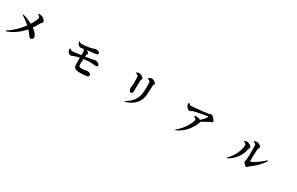

<svg xmlns="http://www.w3.org/2000/svg" viewBox="277 -2591 6946 4491"><g transform="rotate(30 3750.0 -346.0)"><path d="M105.5 11.7 95.7 -4.9Q297.9 -130.9 468.8 -356.4Q372.1 -443.4 254.9 -516.6L264.6 -535.2Q413.1 -493.2 521.5 -432.6Q563.5 -500 591.8 -561.5Q618.2 -620.1 618.2 -643.6Q618.2 -664.1 599.6 -683.6Q586.9 -696.3 558.6 -714.8L563.5 -729.5Q566.4 -729.5 572.3 -729.5Q631.8 -727.5 658.2 -717.8Q694.3 -703.1 724.6 -672.9Q756.8 -640.6 756.8 -613.3Q756.8 -600.6 739.7 -585.9Q722.7 -571.3 714.8 -557.6Q713.9 -555.7 711.9 -552.7Q651.4 -446.3 606.4 -380.9Q666 -337.9 704.1 -292Q749 -238.3 750 -193.4Q751 -163.1 733.4 -145.5Q717.8 -128.9 691.4 -128.9Q669.9 -128.9 652.3 -146.5Q640.6 -158.2 615.2 -194.3Q572.3 -253.9 537.1 -291Q350.6 -72.3 105.5 11.7Z M2088.9 -13.7Q1988.3 -13.7 1949.2 -44.9Q1914.1 -73.2 1912.1 -140.6Q1911.1 -181.6 1913.1 -318.4Q1827.1 -300.8 1788.1 -287.1Q1767.6 -280.3 1738.3 -267.6Q1707 -253.9 1691.4 -253.9Q1668.9 -253.9 1642.6 -278.3Q1616.2 -302.7 1605.5 -331.1Q1597.7 -355.5 1600.6 -387.7L1611.3 -392.6Q1633.8 -376 1646.5 -370.1Q1664.1 -361.3 1683.6 -361.3Q1724.6 -361.3 1870.1 -382.8Q1899.4 -387.7 1914.1 -389.6Q1916 -450.2 1914.1 -476.6Q1911.1 -514.6 1890.6 -542Q1881.8 -541 1861.3 -536.1Q1823.2 -528.3 1805.7 -528.3Q1783.2 -528.3 1758.8 -548.8Q1735.4 -567.4 1722.7 -591.8Q1712.9 -609.4 1704.1 -640.6L1714.8 -646.5Q1754.9 -614.3 1792 -615.2Q1827.1 -615.2 1894.5 -624Q1961.9 -632.8 2015.6 -643.6Q2062.5 -653.3 2116.2 -673.8Q2137.7 -681.6 2142.6 -681.6Q2186.5 -681.6 2218.8 -664.1Q2250 -647.5 2250 -626Q2250 -589.8 2193.4 -582Q2168 -578.1 2058.6 -565.4Q1986.3 -556.6 1956.1 -552.7Q1988.3 -541 2008.8 -524.4Q2029.3 -507.8 2029.3 -495.1Q2029.3 -484.4 2020.5 -468.8Q2012.7 -456.1 2010.7 -447.3Q2008.8 -437.5 2005.9 -413.1Q2004.9 -405.3 2004.9 -401.4Q2037.1 -406.2 2094.7 -416Q2155.3 -425.8 2174.8 -428.7Q2200.2 -433.6 2232.4 -442.4Q2252.9 -448.2 2258.8 -448.2Q2291 -448.2 2330.1 -430.7Q2375 -409.2 2375 -380.9Q2375 -338.9 2335.9 -336.9Q2318.4 -336.9 2267.6 -342.8Q2207 -349.6 2179.7 -349.6Q2114.3 -349.6 1999 -332Q1993.2 -241.2 1995.1 -173.8Q1997.1 -141.6 2012.7 -130.9Q2029.3 -118.2 2078.1 -118.2Q2149.4 -118.2 2206.1 -132.8Q2221.7 -136.7 2226.6 -136.7Q2268.6 -136.7 2296.9 -118.2Q2322.3 -100.6 2322.3 -78.1Q2322.3 -43 2274.4 -29.3Q2201.2 -13.7 2088.9 -13.7Z M3338.9 49.8 3328.1 33.2Q3460 -41 3526.4 -136.7Q3595.7 -236.3 3605.5 -373Q3609.4 -423.8 3610.4 -503.9Q3610.4 -581.1 3607.4 -623Q3606.4 -640.6 3603.5 -648.4Q3599.6 -658.2 3586.9 -665Q3572.3 -674.8 3533.2 -686.5L3532.2 -702.1Q3585 -742.2 3617.2 -742.2Q3646.5 -742.2 3691.4 -714.8Q3736.3 -687.5 3736.3 -667Q3736.3 -655.3 3726.6 -637.7Q3716.8 -619.1 3715.8 -604.5Q3712.9 -527.3 3705.1 -373Q3687.5 -53.7 3338.9 49.8ZM3351.6 -205.1Q3328.1 -205.1 3310.1 -235.8Q3292 -266.6 3292 -306.6Q3292 -315.4 3295.9 -335.9Q3304.7 -381.8 3304.7 -422.9Q3304.7 -567.4 3299.8 -606.4Q3296.9 -629.9 3279.3 -640.6Q3259.8 -654.3 3227.5 -665V-680.7Q3272.5 -702.1 3299.8 -702.1Q3332 -702.1 3377 -674.8Q3423.8 -645.5 3423.8 -621.1Q3423.8 -610.4 3415 -590.8Q3403.3 -565.4 3402.3 -543.9Q3400.4 -510.7 3400.4 -316.4Q3400.4 -286.1 3400.4 -275.4Q3400.4 -205.1 3351.6 -205.1Z M4694.3 36.1 4681.6 20.5Q4762.7 -37.1 4835.9 -130.9Q4897.5 -210 4939.5 -294.9Q4976.6 -371.1 4976.6 -405.3Q4976.6 -425.8 4956.1 -442.4Q4942.4 -453.1 4908.2 -469.7L4910.2 -483.4Q4947.3 -492.2 4973.6 -491.2Q5026.4 -490.2 5072.3 -464.8Q5163.1 -541 5196.3 -602.5Q5203.1 -616.2 5199.7 -621.1Q5196.3 -626 5182.6 -626Q5154.3 -626 5024.4 -601.1Q4894.5 -576.2 4826.2 -557.6Q4809.6 -552.7 4787.6 -537.1Q4765.6 -521.5 4751 -521.5Q4726.6 -521.5 4694.8 -550.3Q4663.1 -579.1 4652.3 -609.4Q4641.6 -633.8 4645.5 -681.6L4659.2 -683.6L4660.2 -682.6Q4681.6 -659.2 4691.4 -652.3Q4706.1 -642.6 4725.6 -642.6Q4780.3 -642.6 4955.1 -662.1Q5085 -675.8 5168.9 -687.5Q5185.5 -689.5 5208 -700.2Q5227.5 -710 5239.3 -710Q5265.6 -710 5314.5 -661.6Q5363.3 -613.3 5363.3 -585Q5363.3 -569.3 5347.7 -559.6Q5338.9 -553.7 5316.4 -545.9Q5297.9 -540 5292 -536.1Q5188.5 -475.6 5105.5 -434.6Q5108.4 -423.8 5103.5 -412.1Q4981.4 -94.7 4694.3 36.1Z M6069.3 -2 6057.6 -16.6Q6158.2 -109.4 6222.7 -246.1Q6284.2 -376 6284.2 -480.5Q6284.2 -512.7 6219.7 -542V-558.6Q6221.7 -559.6 6224.6 -560.5Q6263.7 -574.2 6289.1 -574.2Q6323.2 -573.2 6367.2 -545.9Q6413.1 -516.6 6413.1 -489.3Q6413.1 -476.6 6401.4 -453.1Q6391.6 -434.6 6389.6 -423.8Q6364.3 -295.9 6289.1 -191.4Q6205.1 -73.2 6069.3 -2ZM6552.7 -51.8Q6529.3 -51.8 6497.1 -89.8Q6465.8 -126 6465.8 -148.4Q6465.8 -159.2 6471.7 -176.8Q6479.5 -200.2 6481.4 -219.7Q6484.4 -259.8 6486.3 -390.6Q6487.3 -533.2 6483.4 -595.7Q6480.5 -631.8 6415 -648.4L6414.1 -664.1Q6450.2 -684.6 6487.3 -684.6Q6523.4 -684.6 6566.9 -657.2Q6610.4 -629.9 6610.4 -607.4Q6610.4 -595.7 6598.6 -579.1Q6585 -560.5 6583 -542Q6577.1 -504.9 6573.2 -387.7Q6569.3 -279.3 6570.3 -223.6Q6570.3 -201.2 6590.8 -210Q6665 -241.2 6753.9 -303.7Q6840.8 -364.3 6918.9 -438.5L6933.6 -425.8Q6879.9 -335 6788.1 -243.2Q6710 -164.1 6616.2 -97.7Q6609.4 -92.8 6595.7 -79.1Q6569.3 -51.8 6552.7 -51.8Z"/></g></svg>

Font: Bpmf GenRyu Min B
Style: B
Weight: 700
Foundry: But Ko
Version: Version 1.320